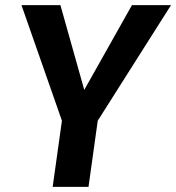

<svg xmlns="http://www.w3.org/2000/svg" viewBox="-20 -731 689 751"><path d="M309.6 -379.4 496.1 -710.9H648.9L362.3 -258.8L326.2 0H186L222.2 -258.8L64 -710.9H216.3Z"/></svg>

Font: Robert Sans ExtraBold
Style: Italic
Weight: 800
Italic angle: -8°
Designer: Christian Robertson (extended by Adam Twardoch)
Foundry: Google
Version: Version 12.135;April 2, 2019;FontCreator 11.5.0.2425 64-bit;